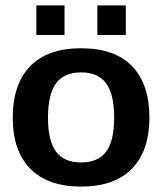

<svg xmlns="http://www.w3.org/2000/svg" viewBox="-20 -673 598 708"><path d="M114 -653H218V-544H114ZM339 -653H444V-544H339ZM27 -239Q27 -362 91 -428.5Q155 -495 279 -495Q404 -495 467.5 -428.5Q531 -362 531 -239Q531 -117 466.5 -51Q402 15 279 15Q156 15 91.5 -51Q27 -117 27 -239ZM401 -239Q401 -325 371.5 -365.5Q342 -406 279 -406Q216 -406 186.5 -365.5Q157 -325 157 -239Q157 -154 186.5 -114Q216 -74 279 -74Q342 -74 371.5 -114Q401 -154 401 -239Z"/></svg>

Font: Pridi Medium
Style: Regular
Weight: 500
Designer: Katatrad Team
Foundry: CadsonDemak
Version: Version 1.001